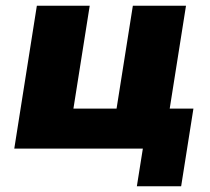

<svg xmlns="http://www.w3.org/2000/svg" viewBox="-20 -520 736 672"><path d="M459 132 480 0H30L109 -500H294L237 -140H388L445 -500H631L574 -140H657L614 132Z"/></svg>

Font: Nunito Sans 9pt Black
Style: Italic
Weight: 900
Italic angle: -9°
Version: Version 3.101;gftools[0.9.27]